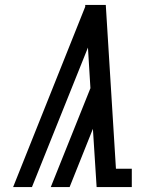

<svg xmlns="http://www.w3.org/2000/svg" viewBox="-20 -755 640 775"><path d="M33 0 324 -728V-735Q345 -735 365.5 -735Q386 -735 407 -735L448 -74H512V0H370L355 -235L261 0H185L345 -399L335 -563L109 0Z"/></svg>

Font: Iosevka Curly Slab Extended
Style: Italic
Weight: 400
Width: 7
Italic angle: -9°
Monospace: yes
Designer: Belleve Invis
Foundry: Belleve Invis
Version: Version 11.1.0; ttfautohint (v1.8.3)